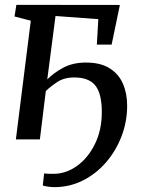

<svg xmlns="http://www.w3.org/2000/svg" viewBox="-20 -575 590 792"><path d="M175 -247.5Q202 -275 241.5 -296Q281 -317 334.5 -317Q394.5 -317 432 -293.5Q469.5 -270 487 -229.8Q504.5 -189.5 504.5 -139Q504.5 -73.5 481.5 -13.2Q458.5 47 417.5 94.5Q376.5 142 321.8 169.5Q267 197 203.5 197Q193.5 197 178.2 195Q163 193 156.5 190L162 140.5Q168.5 141.5 179.5 141.8Q190.5 142 201 142Q252 142 297.5 109.5Q343 77 371.5 19.2Q400 -38.5 400 -113Q400 -187.5 373.8 -221.5Q347.5 -255.5 286 -255.5Q244.5 -255.5 216 -236.5Q187.5 -217.5 169 -199.5L144.5 0H45.5L107 -489.5L40 -507L47.5 -555L474.5 -554.5L440.5 -391H379.5L385.5 -496L209 -509Z"/></svg>

Font: Merriweather
Style: Italic
Weight: 400
Italic angle: -7.8°
Designer: Eben Sorkin
Foundry: Eben Sorkin
Version: Version 2.100